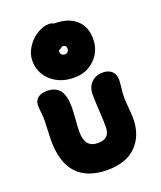

<svg xmlns="http://www.w3.org/2000/svg" viewBox="-174 -1162 1006 1198"><g transform="rotate(-20 329.5 -562.5)"><path d="M333 -684.1Q240.7 -684.1 180.9 -737.3Q121.1 -790.5 121.1 -873Q121.1 -916.5 147.5 -958.7Q173.8 -1001 215.3 -1027.1Q256.8 -1053.2 298.8 -1053.2Q313 -1053.2 328.1 -1044.9H330.1Q422.4 -1044.9 473.6 -999Q524.9 -953.1 524.9 -873Q524.9 -792 469.7 -738Q414.6 -684.1 333 -684.1ZM297.9 -866.2Q297.9 -855 306.2 -847.9Q314.5 -840.8 328.1 -840.8Q339.4 -840.8 346.7 -849.6Q354 -858.4 354 -871.1Q354 -880.9 347.9 -887Q341.8 -893.1 331.1 -893.1Q325.2 -893.1 316.4 -886Q307.6 -878.9 301.8 -878.9Q297.9 -872.6 297.9 -866.2ZM332 -71.8Q61 -71.8 61 -367.2Q61 -392.1 63.5 -434.8Q65.9 -477.5 65.9 -491.2Q65.9 -521 62.5 -549.8Q59.1 -578.6 59.1 -599.1Q59.1 -629.4 80.8 -647.2Q102.5 -665 141.1 -665Q198.2 -665 226.1 -629.9Q253.9 -594.7 253.9 -516.1Q253.9 -493.2 249.5 -436.8Q245.1 -380.4 245.1 -356.9Q245.1 -302.2 266.6 -276.1Q288.1 -250 333 -250Q411.1 -250 411.1 -328.1Q411.1 -373 407 -439.7Q402.8 -506.3 402.8 -546.9Q402.8 -595.7 432.4 -624.8Q461.9 -653.8 508.8 -653.8Q546.4 -653.8 568.1 -633.3Q589.8 -612.8 589.8 -577.1Q589.8 -559.6 585.4 -521Q581.1 -482.4 581.1 -461.9Q581.1 -439.9 585.4 -394Q589.8 -348.1 589.8 -320.8Q589.8 -208 522.9 -139.9Q456.1 -71.8 332 -71.8Z"/></g></svg>

Font: Shantell Sans Irregular Bouncy
Style: Regular
Weight: 800
Designer: Stephen Nixon, Anya Danilova, Shantell Martin
Foundry: Arrow Type
Version: Version 1.006;[9816181b4]